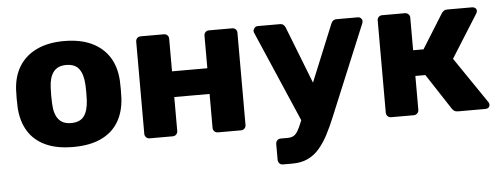

<svg xmlns="http://www.w3.org/2000/svg" viewBox="-48 -657 2545 975"><g transform="rotate(-5 1224.0 -169.5)"><path d="M305 10Q221 10 163.5 -17Q106 -44 75.5 -94.5Q45 -145 41 -215Q40 -235 40 -260.5Q40 -286 41 -305Q45 -376 77 -426Q109 -476 166.5 -503Q224 -530 305 -530Q387 -530 444.5 -503Q502 -476 534 -426Q566 -376 570 -305Q571 -286 571 -260.5Q571 -235 570 -215Q566 -145 535.5 -94.5Q505 -44 447.5 -17Q390 10 305 10ZM305 -112Q350 -112 370.5 -139Q391 -166 394 -220Q395 -235 395 -260Q395 -285 394 -300Q391 -353 370.5 -380.5Q350 -408 305 -408Q262 -408 240.5 -380.5Q219 -353 217 -300Q216 -285 216 -260Q216 -235 217 -220Q219 -166 240.5 -139Q262 -112 305 -112Z M695 0Q684 0 677 -7.5Q670 -15 670 -25V-495Q670 -506 677 -513Q684 -520 695 -520H813Q824 -520 831 -513Q838 -506 838 -495V-329H1018V-495Q1018 -506 1025 -513Q1032 -520 1043 -520H1161Q1172 -520 1179 -513Q1186 -506 1186 -495V-25Q1186 -15 1179 -7.5Q1172 0 1161 0H1043Q1032 0 1025 -7.5Q1018 -15 1018 -25V-198H838V-25Q838 -15 831 -7.5Q824 0 813 0Z M1358 191Q1347 191 1340 183.5Q1333 176 1333 165V85Q1333 74 1340 66.5Q1347 59 1358 59H1393Q1411 59 1423 52.5Q1435 46 1444.5 30.5Q1454 15 1465 -12L1665 -499Q1668 -508 1675 -514Q1682 -520 1695 -520H1802Q1811 -520 1817.5 -513.5Q1824 -507 1824 -499Q1824 -497 1823.5 -494Q1823 -491 1821 -486L1631 -28Q1611 21 1590 61Q1569 101 1543.5 130.5Q1518 160 1484.5 175.5Q1451 191 1407 191ZM1476 -11 1271 -486Q1268 -493 1268 -498Q1270 -507 1276 -513.5Q1282 -520 1292 -520H1404Q1417 -520 1423.5 -513.5Q1430 -507 1433 -499L1576 -133Z M1926 0Q1915 0 1908 -7.5Q1901 -15 1901 -25V-495Q1901 -506 1908 -513Q1915 -520 1926 -520H2041Q2052 -520 2059.5 -513Q2067 -506 2067 -495V-329H2120L2229 -504Q2232 -509 2239 -514.5Q2246 -520 2257 -520H2385Q2394 -520 2400.5 -514.5Q2407 -509 2407 -500Q2407 -497 2405.5 -493Q2404 -489 2402 -486L2265 -268L2425 -33Q2429 -27 2429 -20Q2429 -11 2423 -5.5Q2417 0 2407 0H2266Q2255 0 2248.5 -4.5Q2242 -9 2237 -16L2118 -198H2067V-25Q2067 -15 2059.5 -7.5Q2052 0 2041 0Z"/></g></svg>

Font: Rubik
Style: Bold
Weight: 700
Designer: Hubert and Fischer
Foundry: Hubert and Fischer
Version: Version 2.300;gftools[0.9.30]